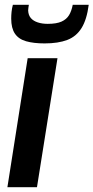

<svg xmlns="http://www.w3.org/2000/svg" viewBox="-20 -785 392 805"><path d="M135 0H11L96 -541H221ZM167 -603Q121 -603 89.5 -612Q58 -621 42.5 -644Q27 -667 27 -707Q27 -721 28.5 -735.5Q30 -750 34 -765H101Q100 -758 99 -752Q98 -746 98 -741Q99 -721 109.5 -709Q120 -697 138.5 -691Q157 -685 180 -685Q217 -685 238 -694.5Q259 -704 269.5 -721.5Q280 -739 285 -765H352Q344 -703 322 -667.5Q300 -632 262 -617.5Q224 -603 167 -603Z"/></svg>

Font: Georama ExtraCondensed Thin SemiBold
Style: Italic
Weight: 600
Italic angle: -9°
Version: Version 1.001